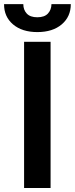

<svg xmlns="http://www.w3.org/2000/svg" viewBox="-48 -935 372 955"><path d="M208 -914.6H304.2Q304.2 -852.1 259 -813.7Q213.9 -775.4 137.7 -775.4Q62 -775.4 16.8 -813.7Q-28.3 -852.1 -27.8 -914.6H67.9Q67.9 -886.2 85 -867.7Q102.1 -849.1 137.7 -849.1Q173.3 -849.1 190.4 -867.7Q207.5 -886.2 208 -914.6ZM203.6 -727.1V0H71.8V-727.1Z"/></svg>

Font: Interop SemBd
Style: Regular
Weight: 600
Designer: Rasmus Andersson, Google, Jang Haemin
Foundry: jhaemin
Version: Version 1.007